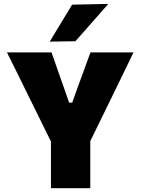

<svg xmlns="http://www.w3.org/2000/svg" viewBox="-20 -988 738 1008"><path d="M247.5 0V-245L109.5 -525Q86.5 -572 65.2 -615Q44 -658 16.5 -713H250.5Q264 -675 273.2 -648Q282.5 -621 291 -596.8Q299.5 -572.5 310 -543.5L343 -449H359L392 -541Q403.5 -571.5 412.5 -596.8Q421.5 -622 431.5 -649Q441.5 -676 455 -713H681Q658 -665.5 635 -618Q612 -570.5 590 -525.5L454 -247V0ZM241 -769.5Q270.5 -818 299.8 -866.5Q329 -915 358.5 -963.5L548.5 -967.5Q504 -916.5 460.5 -867.2Q417 -818 376 -771.5Z"/></svg>

Font: Commissioner ExtraBold
Style: Regular
Weight: 800
Designer: Kostas Bartsokas
Foundry: Kostas Bartsokas
Version: Version 1.000; ttfautohint (v1.8.3)